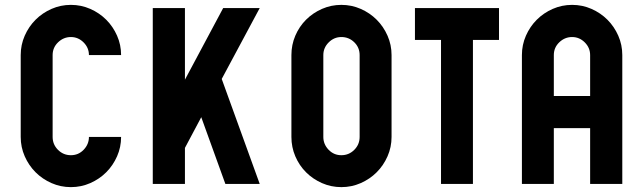

<svg xmlns="http://www.w3.org/2000/svg" viewBox="-20 -755 2639 788"><path d="M271 -735Q313 -735 350.5 -718.5Q388 -702 416 -674Q444 -646 460.5 -608.5Q477 -571 477 -529H345Q345 -559 323 -581Q301 -603 271 -603Q241 -603 218.5 -581.5Q196 -560 196 -529V-193Q196 -162 218 -140Q240 -118 271 -118Q302 -118 323.5 -140.5Q345 -163 345 -193H477Q477 -151 460.5 -113.5Q444 -76 416 -48Q388 -20 350.5 -3.5Q313 13 271 13Q229 13 191.5 -3.5Q154 -20 126 -48Q98 -76 81.5 -113.5Q65 -151 65 -193V-529Q65 -571 81.5 -608.5Q98 -646 126 -674Q154 -702 191.5 -718.5Q229 -735 271 -735Z M607 0V-722H739V-428L896 -722H1046L890 -431L1046 0H905L806 -274L739 -148V0Z M1381 -735Q1423 -735 1460.5 -718.5Q1498 -702 1526 -674Q1554 -646 1570.5 -608.5Q1587 -571 1587 -529V-193Q1587 -151 1570.5 -113.5Q1554 -76 1526 -48Q1498 -20 1460.5 -3.5Q1423 13 1381 13Q1339 13 1301.5 -3.5Q1264 -20 1236 -48Q1208 -76 1192 -113.5Q1176 -151 1176 -193V-529Q1176 -571 1192 -608.5Q1208 -646 1236 -674Q1264 -702 1301.5 -718.5Q1339 -735 1381 -735ZM1456 -529Q1456 -560 1434 -581.5Q1412 -603 1381 -603Q1351 -603 1329 -581Q1307 -559 1307 -529V-193Q1307 -163 1328.5 -140.5Q1350 -118 1381 -118Q1412 -118 1434 -140Q1456 -162 1456 -193Z M1921 -591V0H1790V-591H1683V-722H2028V-591Z M2402 -229H2253V0H2122V-529Q2122 -571 2138.5 -608.5Q2155 -646 2183 -674Q2211 -702 2248.5 -718.5Q2286 -735 2328 -735Q2370 -735 2407.5 -718.5Q2445 -702 2473 -674Q2501 -646 2517.5 -608.5Q2534 -571 2534 -529V0H2402ZM2402 -361V-529Q2402 -559 2380 -581Q2358 -603 2328 -603Q2298 -603 2275.5 -581.5Q2253 -560 2253 -529V-361Z"/></svg>

Font: PostBus
Style: Regular
Weight: 400
Designer: Peter Wiegel
Version: Version 1.001